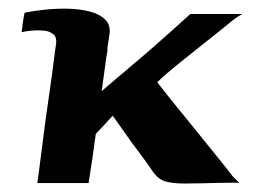

<svg xmlns="http://www.w3.org/2000/svg" viewBox="-20 -432 623 453"><path d="M68 0Q72 -27 76.5 -64Q81 -101 86.5 -141.5Q92 -182 97.5 -219.5Q103 -257 106.5 -285.5Q110 -314 112 -326Q115 -344 105.5 -351.5Q96 -359 81 -360Q66 -361 52 -359.5Q38 -358 31 -356Q31 -356 32 -363Q33 -370 34 -378.5Q35 -387 36.5 -394Q38 -401 38 -402Q57 -406 84 -409Q111 -412 139 -411.5Q167 -411 191 -405Q215 -399 228.5 -385.5Q242 -372 238 -349Q235 -329 234 -323Q233 -317 233.5 -315Q234 -313 232.5 -306.5Q231 -300 228.5 -280Q226 -260 220 -217Q226 -222 242 -236Q258 -250 281.5 -269.5Q305 -289 331 -311.5Q357 -334 382.5 -357Q408 -380 429 -399Q431 -399 444 -399Q457 -399 474 -399Q491 -399 508 -399Q525 -399 537.5 -399Q550 -399 552 -399Q542 -394 531.5 -386Q521 -378 512 -370Q454 -324 411 -289.5Q368 -255 351 -238Q367 -217 393 -185Q419 -153 447 -118.5Q475 -84 497.5 -56Q520 -28 529 -16Q532 -13 538.5 -6.5Q545 0 545 0Q544 -1 530 -1Q516 -1 496 -0.5Q476 0 454 0.5Q432 1 415 1Q387 1 370 -4Q353 -9 340 -28Q326 -49 308.5 -72Q291 -95 275 -118Q259 -141 246 -159L206 -116Q202 -85 198 -58.5Q194 -32 189 0Q187 0 175 0Q163 0 146 0Q129 0 111 0Q93 0 81.5 0Q70 0 68 0Z"/></svg>

Font: Genos Thin SemiBold
Style: Italic
Weight: 600
Italic angle: -8°
Version: Version 1.010